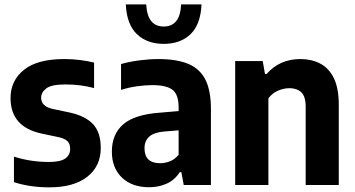

<svg xmlns="http://www.w3.org/2000/svg" viewBox="-20 -816 1566 847"><path d="M198 10.5Q111.5 10.5 41.5 -12.5V-125Q115.5 -101.5 195.5 -101.5Q246.5 -101.5 268 -116.8Q289.5 -132 289.5 -159Q289.5 -181.5 277.8 -193Q266 -204.5 240.5 -210.5L162.5 -227Q26.5 -256.5 26.5 -383.5Q26.5 -460.5 85.8 -508Q145 -555.5 263.5 -555.5Q300 -555.5 333.2 -551.2Q366.5 -547 395 -540V-427.5Q335.5 -443.5 269 -443.5Q207 -443.5 184.2 -426Q161.5 -408.5 161.5 -385Q161.5 -347.5 210 -336L288 -319.5Q356.5 -304.5 390.5 -268.2Q424.5 -232 424.5 -163.5Q424.5 -82.5 364.8 -36Q305 10.5 198 10.5Z M638 10Q562.5 10 518 -32.5Q473.5 -75 473.5 -147Q473.5 -224 523.5 -267.5Q573.5 -311 686 -319L768 -326V-342.5Q768 -398.5 741.5 -419.5Q715 -440.5 652 -440.5Q622 -440.5 585.2 -435.5Q548.5 -430.5 514 -419.5V-533.5Q551 -544 595.5 -549.8Q640 -555.5 678.5 -555.5Q758.5 -555.5 809.8 -534.5Q861 -513.5 885.8 -465.2Q910.5 -417 910.5 -334.5V0H790.5L780 -56.5H773Q750.5 -21.5 715.2 -5.8Q680 10 638 10ZM617.5 -162Q617.5 -96 686.5 -96Q707 -96 728.5 -104Q750 -112 768 -133V-241L701.5 -235.5Q617.5 -228 617.5 -162ZM702.5 -622.5Q628.5 -622.5 583.8 -665.5Q539 -708.5 535 -796.5H625Q628 -746 647.5 -722.5Q667 -699 702.5 -699Q737.5 -699 757 -722.5Q776.5 -746 779 -796.5H869Q865 -708 820.5 -665.2Q776 -622.5 702.5 -622.5Z M1017.5 0V-546.5H1139L1149 -489.5H1156Q1213.5 -555.5 1305.5 -555.5Q1354 -555.5 1392.2 -535.8Q1430.5 -516 1452.5 -471.8Q1474.5 -427.5 1474.5 -354V0H1328.5V-344Q1328.5 -391 1309 -409Q1289.5 -427 1257 -427Q1232.5 -427 1206.8 -416.2Q1181 -405.5 1164 -382V0Z"/></svg>

Font: Encode Sans Semi Condensed
Style: Bold
Weight: 700
Width: 4
Designer: Multiple Designers
Foundry: Impallari Type
Version: Version 3.000; ttfautohint (v1.8.3) -l 8 -r 50 -G 200 -x 14 